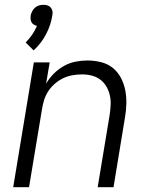

<svg xmlns="http://www.w3.org/2000/svg" viewBox="-20 -780 640 800"><path d="M35 0 121 -520H187L172 -431Q185 -454 204 -473Q223 -492 246 -505Q269 -518 294.5 -523Q320 -528 344 -528Q373 -528 401 -521Q429 -514 449.5 -497.5Q470 -481 483 -457Q496 -433 501.5 -406Q507 -379 506.5 -350Q506 -321 501 -292L453 0H387L437 -302Q440 -322 441 -343Q442 -364 437.5 -383.5Q433 -403 423 -420Q413 -437 397.5 -448.5Q382 -460 362.5 -465Q343 -470 322 -470Q302 -470 282 -466.5Q262 -463 244 -454.5Q226 -446 209.5 -432Q193 -418 181.5 -400.5Q170 -383 164 -364Q158 -345 155 -325L101 0ZM120 -570 87 -603Q102 -618 114 -635.5Q126 -653 134 -672Q127 -674 121 -677.5Q115 -681 111.5 -687Q108 -693 107.5 -700.5Q107 -708 108 -716Q110 -725 114.5 -733.5Q119 -742 126.5 -748.5Q134 -755 143 -757.5Q152 -760 161 -760Q170 -760 178 -757.5Q186 -755 191.5 -748.5Q197 -742 198.5 -733.5Q200 -725 198 -716Q192 -676 172 -637.5Q152 -599 120 -570Z"/></svg>

Font: Iosevka Aile Light
Style: Italic
Weight: 300
Italic angle: -9°
Designer: Belleve Invis
Foundry: Belleve Invis
Version: Version 31.1.0; ttfautohint (v1.8.4)